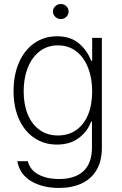

<svg xmlns="http://www.w3.org/2000/svg" viewBox="-20 -717 601 947"><path d="M65.4 78.1H117.2Q127.9 121.1 169.4 143.6Q210.9 166 271.5 166Q349.1 166 391.4 127.2Q433.6 88.4 433.6 10.7V-117.2H429.7Q410.6 -66.9 367.4 -35.4Q324.2 -3.9 260.7 -3.9Q198.2 -3.9 149.7 -36.4Q101.1 -68.8 74 -128.7Q46.9 -188.5 46.9 -267.6Q46.9 -347.2 73.5 -408.4Q100.1 -469.7 148.9 -503.9Q197.8 -538.1 261.7 -538.1Q326.2 -538.1 367.7 -504.2Q409.2 -470.2 429.7 -417H434.6V-530.3H482.4V12.7Q482.4 77.6 456.1 121.8Q429.7 166 382.3 188Q335 210 271.5 210Q189 210 132.8 176Q76.7 142.1 65.4 78.1ZM434.6 -266.6Q434.6 -332 414.3 -383.3Q394 -434.6 356 -463.9Q317.9 -493.2 265.6 -493.2Q213.4 -493.2 175 -463.4Q136.7 -433.6 116.7 -382.1Q96.7 -330.6 96.7 -266.6Q96.7 -202.1 116.9 -152.8Q137.2 -103.5 175.3 -76.2Q213.4 -48.8 265.6 -48.8Q317.4 -48.8 355.5 -75.2Q393.6 -101.6 414.1 -150.6Q434.6 -199.7 434.6 -266.6ZM241.2 -660.2Q241.2 -675.3 252.7 -686.3Q264.2 -697.3 280.3 -697.3Q295.9 -697.3 307.1 -686.3Q318.4 -675.3 318.4 -660.2Q318.4 -645 307.1 -634Q295.9 -623 280.3 -623Q264.2 -623 252.7 -634Q241.2 -645 241.2 -660.2Z"/></svg>

Font: Pretendard Std ExtraLight
Style: Regular
Weight: 200
Designer: Base glyphs from Inter by Rasmus Andersson; Hangeul glyphs from Noto Sans CJK(Source Han Sans) by Jang Soo-young and Kan
Foundry: Kil Hyung-jin
Version: Version 1.309